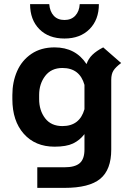

<svg xmlns="http://www.w3.org/2000/svg" viewBox="-20 -712 633 932"><path d="M568 -406Q541 -386 530.5 -369Q520 -352 520 -325V14Q520 112 466.5 156Q413 200 293 200H161V100H293Q344 100 367 80Q390 60 390 14V-61Q367 -31 334.5 -15.5Q302 0 245 0Q151 0 95.5 -62.5Q40 -125 40 -231V-251Q40 -314 63 -366.5Q86 -419 132.5 -450.5Q179 -482 245 -482Q347 -482 400 -401Q409 -427 428.5 -446Q448 -465 481 -482ZM390 -182V-300Q367 -382 283 -382Q229 -382 199.5 -343.5Q170 -305 170 -251V-231Q170 -176 199 -138Q228 -100 283 -100Q367 -100 390 -182ZM126 -692H219Q222 -656 241 -635.5Q260 -615 293 -615Q326 -615 345.5 -636Q365 -657 367 -692H460Q460 -616 414.5 -570.5Q369 -525 293 -525Q216 -525 171 -570.5Q126 -616 126 -692Z"/></svg>

Font: KoHo
Style: Bold
Weight: 700
Designer: Cadson Demak & Katatrad Team
Foundry: Cadson Demak Co.,Ltd.
Version: Version 1.000; ttfautohint (v1.6)